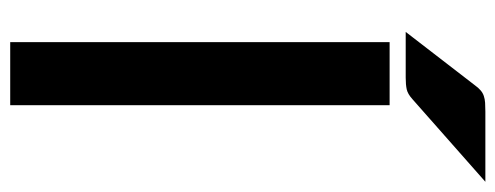

<svg xmlns="http://www.w3.org/2000/svg" viewBox="-317 -653 970 376"><g transform="rotate(90 168.0 -465.0)"><path d="M42.5 0ZM186 -743V0H62.5V-743ZM336 -930.5 174 -787.5Q164 -778.5 155 -776.5Q146 -774.5 132 -774.5H42.5L147 -910Q152 -917 157 -921.2Q162 -925.5 168 -927.5Q174 -929.5 181.2 -930Q188.5 -930.5 198.5 -930.5Z"/></g></svg>

Font: Lato
Style: Bold
Weight: 700
Designer: Lukasz Dziedzic
Foundry: tyPoland Lukasz Dziedzic
Version: Version 2.007; 2014-02-27